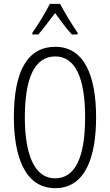

<svg xmlns="http://www.w3.org/2000/svg" viewBox="-20 -967 571 997"><path d="M292 -947H239C217 -903 177 -837 148 -797V-788H179C204 -816 238 -863 266 -899C294 -861 325 -818 353 -788H383V-797C361 -828 316 -901 292 -947ZM479 -358C479 -567 421 -724 267 -724C126 -724 52 -603 52 -359C52 -165 104 10 267 10C427 10 479 -159 479 -358ZM109 -358C109 -562 160 -674 267 -674C370 -674 422 -564 422 -358C422 -149 370 -41 266 -41C164 -41 109 -154 109 -358Z"/></svg>

Font: Noto Sans Arabic UI XCn Lt
Style: Regular
Weight: 300
Width: 2
Designer: Monotype Design Team, Nadine Chahine and Nizar Qandah
Foundry: Monotype Imaging Inc.
Version: Version 2.010